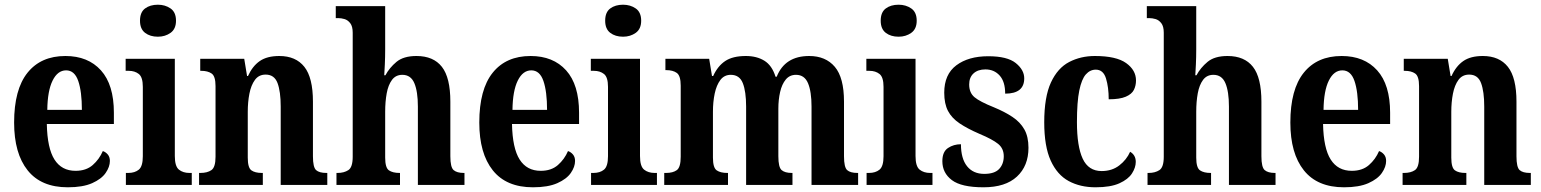

<svg xmlns="http://www.w3.org/2000/svg" viewBox="-20 -786 6548 816"><path d="M268 10Q155 10 97.5 -62Q40 -134 40 -265Q40 -406 97 -477Q154 -548 258 -548Q354 -548 409 -487Q464 -426 464 -307V-259H179Q181 -156 211.5 -108Q242 -60 301 -60Q346 -60 374 -84.5Q402 -109 417 -144Q429 -140 438 -129.5Q447 -119 447 -102Q447 -77 429 -51Q411 -25 371.5 -7.5Q332 10 268 10ZM328 -319Q328 -397 312.5 -442Q297 -487 261 -487Q225 -487 203.5 -443.5Q182 -400 181 -319Z M651 -630Q618 -630 596.5 -646.5Q575 -663 575 -698Q575 -734 596.5 -750Q618 -766 651 -766Q682 -766 705 -750Q728 -734 728 -698Q728 -663 705 -646.5Q682 -630 651 -630ZM515 0V-51H525Q553 -51 570 -65Q587 -79 587 -122V-417Q587 -458 570 -471.5Q553 -485 527 -485H514V-536H723V-123Q723 -79 740.5 -65Q758 -51 785 -51H795V0Z M826 0V-51H832Q861 -51 878.5 -63Q896 -75 896 -120V-420Q896 -462 879.5 -473.5Q863 -485 835 -485H831V-536H1018L1030 -463H1034Q1053 -505 1084 -526.5Q1115 -548 1167 -548Q1237 -548 1273.5 -502Q1310 -456 1310 -354V-122Q1310 -75 1323.5 -63Q1337 -51 1367 -51H1371V0H1173V-333Q1173 -397 1159.5 -433Q1146 -469 1109 -469Q1080 -469 1063.5 -446.5Q1047 -424 1040 -388Q1033 -352 1033 -311V-116Q1033 -73 1048.5 -62Q1064 -51 1093 -51H1097V0Z M1410 0V-51H1415Q1442 -51 1460.5 -63Q1479 -75 1479 -120V-647Q1479 -674 1468.5 -687.5Q1458 -701 1444 -705Q1430 -709 1418 -709H1407V-760H1617V-576Q1617 -543 1615.5 -511.5Q1614 -480 1613 -466H1618Q1635 -498 1665 -523Q1695 -548 1750 -548Q1822 -548 1858 -502Q1894 -456 1894 -354V-122Q1894 -75 1908 -63Q1922 -51 1951 -51H1954V0H1756V-333Q1756 -397 1741 -432.5Q1726 -468 1690 -468Q1662 -468 1646 -446.5Q1630 -425 1623.5 -389.5Q1617 -354 1617 -311V-116Q1617 -73 1633 -62Q1649 -51 1678 -51H1680V0Z M2245 10Q2132 10 2074.5 -62Q2017 -134 2017 -265Q2017 -406 2074 -477Q2131 -548 2235 -548Q2331 -548 2386 -487Q2441 -426 2441 -307V-259H2156Q2158 -156 2188.5 -108Q2219 -60 2278 -60Q2323 -60 2351 -84.5Q2379 -109 2394 -144Q2406 -140 2415 -129.5Q2424 -119 2424 -102Q2424 -77 2406 -51Q2388 -25 2348.5 -7.5Q2309 10 2245 10ZM2305 -319Q2305 -397 2289.5 -442Q2274 -487 2238 -487Q2202 -487 2180.5 -443.5Q2159 -400 2158 -319Z M2628 -630Q2595 -630 2573.5 -646.5Q2552 -663 2552 -698Q2552 -734 2573.5 -750Q2595 -766 2628 -766Q2659 -766 2682 -750Q2705 -734 2705 -698Q2705 -663 2682 -646.5Q2659 -630 2628 -630ZM2492 0V-51H2502Q2530 -51 2547 -65Q2564 -79 2564 -122V-417Q2564 -458 2547 -471.5Q2530 -485 2504 -485H2491V-536H2700V-123Q2700 -79 2717.5 -65Q2735 -51 2762 -51H2772V0Z M2803 0V-51H2811Q2840 -51 2856.5 -63Q2873 -75 2873 -120V-422Q2873 -464 2856.5 -476Q2840 -488 2811 -488H2808V-536H2994L3006 -463H3011Q3030 -505 3062 -526.5Q3094 -548 3150 -548Q3196 -548 3228.5 -528Q3261 -508 3276 -460H3281Q3316 -548 3419 -548Q3489 -548 3528 -502Q3567 -456 3567 -354V-122Q3567 -75 3580.5 -63Q3594 -51 3624 -51H3627V0H3429V-333Q3429 -397 3414 -432.5Q3399 -468 3363 -468Q3336 -468 3319.5 -448Q3303 -428 3295.5 -395Q3288 -362 3288 -324V-122Q3288 -75 3302 -63Q3316 -51 3345 -51H3348V0H3151V-333Q3151 -397 3137 -432.5Q3123 -468 3086 -468Q3058 -468 3041.5 -446Q3025 -424 3017.5 -388.5Q3010 -353 3010 -311V-116Q3010 -73 3026 -62Q3042 -51 3071 -51H3074V0Z M3799 -630Q3766 -630 3744.5 -646.5Q3723 -663 3723 -698Q3723 -734 3744.5 -750Q3766 -766 3799 -766Q3830 -766 3853 -750Q3876 -734 3876 -698Q3876 -663 3853 -646.5Q3830 -630 3799 -630ZM3663 0V-51H3673Q3701 -51 3718 -65Q3735 -79 3735 -122V-417Q3735 -458 3718 -471.5Q3701 -485 3675 -485H3662V-536H3871V-123Q3871 -79 3888.5 -65Q3906 -51 3933 -51H3943V0Z M4160 10Q4066 10 4025.5 -20.5Q3985 -51 3985 -101Q3985 -141 4009 -157Q4033 -173 4064 -173Q4064 -112 4090 -79.5Q4116 -47 4163 -47Q4207 -47 4226.5 -68Q4246 -89 4246 -122Q4246 -155 4222 -174.5Q4198 -194 4143 -217Q4092 -239 4058.5 -261.5Q4025 -284 4009 -314.5Q3993 -345 3993 -392Q3993 -470 4044.5 -508.5Q4096 -547 4180 -547Q4261 -547 4297 -518Q4333 -489 4333 -453Q4333 -388 4252 -388Q4252 -439 4228.5 -465Q4205 -491 4168 -491Q4136 -491 4117.5 -474Q4099 -457 4099 -427Q4099 -392 4121.5 -373Q4144 -354 4204 -330Q4250 -311 4283 -289Q4316 -267 4333.5 -236Q4351 -205 4351 -158Q4351 -81 4302 -35.5Q4253 10 4160 10Z M4636 10Q4571 10 4522 -16.5Q4473 -43 4445.5 -103.5Q4418 -164 4418 -266Q4418 -374 4446.5 -435.5Q4475 -497 4524 -522.5Q4573 -548 4633 -548Q4724 -548 4766 -518Q4808 -488 4808 -444Q4808 -422 4799 -404Q4790 -386 4764.5 -375Q4739 -364 4692 -364Q4692 -415 4680.5 -452.5Q4669 -490 4637 -490Q4613 -490 4595 -470Q4577 -450 4567 -401.5Q4557 -353 4557 -267Q4557 -164 4581.5 -111.5Q4606 -59 4662 -59Q4706 -59 4737 -83Q4768 -107 4783 -141Q4807 -127 4807 -98Q4807 -74 4791 -49Q4775 -24 4737.5 -7Q4700 10 4636 10Z M4857 0V-51H4862Q4889 -51 4907.5 -63Q4926 -75 4926 -120V-647Q4926 -674 4915.5 -687.5Q4905 -701 4891 -705Q4877 -709 4865 -709H4854V-760H5064V-576Q5064 -543 5062.5 -511.5Q5061 -480 5060 -466H5065Q5082 -498 5112 -523Q5142 -548 5197 -548Q5269 -548 5305 -502Q5341 -456 5341 -354V-122Q5341 -75 5355 -63Q5369 -51 5398 -51H5401V0H5203V-333Q5203 -397 5188 -432.5Q5173 -468 5137 -468Q5109 -468 5093 -446.5Q5077 -425 5070.5 -389.5Q5064 -354 5064 -311V-116Q5064 -73 5080 -62Q5096 -51 5125 -51H5127V0Z M5692 10Q5579 10 5521.5 -62Q5464 -134 5464 -265Q5464 -406 5521 -477Q5578 -548 5682 -548Q5778 -548 5833 -487Q5888 -426 5888 -307V-259H5603Q5605 -156 5635.5 -108Q5666 -60 5725 -60Q5770 -60 5798 -84.5Q5826 -109 5841 -144Q5853 -140 5862 -129.5Q5871 -119 5871 -102Q5871 -77 5853 -51Q5835 -25 5795.5 -7.5Q5756 10 5692 10ZM5752 -319Q5752 -397 5736.5 -442Q5721 -487 5685 -487Q5649 -487 5627.5 -443.5Q5606 -400 5605 -319Z M5941 0V-51H5947Q5976 -51 5993.5 -63Q6011 -75 6011 -120V-420Q6011 -462 5994.5 -473.5Q5978 -485 5950 -485H5946V-536H6133L6145 -463H6149Q6168 -505 6199 -526.5Q6230 -548 6282 -548Q6352 -548 6388.5 -502Q6425 -456 6425 -354V-122Q6425 -75 6438.5 -63Q6452 -51 6482 -51H6486V0H6288V-333Q6288 -397 6274.5 -433Q6261 -469 6224 -469Q6195 -469 6178.5 -446.5Q6162 -424 6155 -388Q6148 -352 6148 -311V-116Q6148 -73 6163.5 -62Q6179 -51 6208 -51H6212V0Z"/></svg>

Font: Noto Serif Lao Condensed
Style: Bold
Weight: 700
Width: 3
Designer: Monotype Design Team
Foundry: Monotype Imaging Inc.
Version: Version 2.003; ttfautohint (v1.8.4.7-5d5b)